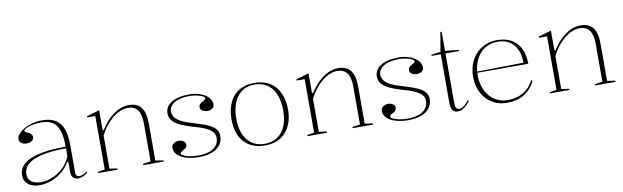

<svg xmlns="http://www.w3.org/2000/svg" viewBox="-43 -1126 5201 1603"><g transform="rotate(-10 2557.0 -324.5)"><path d="M305 -515Q358 -515 395.5 -500.5Q433 -486 457 -455.5Q481 -425 492 -378.5Q503 -332 503 -269V-36Q503 -18 511.5 -10Q520 -2 532 -2Q548 -2 566.5 -10Q585 -18 602 -31V-20Q590 -9 576 -1Q562 7 547.5 11Q533 15 519 15Q491 15 477 -2Q463 -19 463 -54Q463 -84 463 -97.5Q463 -111 463 -118Q463 -125 463 -133L453 -139Q434 -102 405 -73.5Q376 -45 340.5 -25Q305 -5 268 5Q231 15 196 15Q160 15 130 4Q100 -7 81.5 -31Q63 -55 63 -92Q63 -177 163 -220.5Q263 -264 463 -264Q463 -347 446.5 -398.5Q430 -450 393.5 -474.5Q357 -499 295 -499Q252 -499 218 -491Q184 -483 165 -472.5Q146 -462 146 -453Q146 -449 153 -444Q160 -439 179 -431Q209 -417 209 -391Q209 -370 190.5 -358.5Q172 -347 147 -347Q124 -347 105 -358.5Q86 -370 86 -394Q86 -416 104 -437Q122 -458 153 -476Q184 -494 223.5 -504.5Q263 -515 305 -515ZM463 -250Q342 -250 261 -232Q180 -214 140 -179.5Q100 -145 100 -94Q100 -63 115 -44Q130 -25 154.5 -16.5Q179 -8 209 -8Q243 -8 280.5 -19Q318 -30 353.5 -52.5Q389 -75 418 -108Q447 -141 463 -185Z M1248 -10V0H1074V-10L1140 -20V-342Q1140 -418 1112.5 -455.5Q1085 -493 1029 -493Q996 -493 961.5 -478Q927 -463 895.5 -436Q864 -409 837 -374Q810 -339 791 -299V-20L857 -10V0H692V-10L751 -20V-473H683V-484L791 -515V-350L799 -344Q833 -398 872 -436Q911 -474 954 -494.5Q997 -515 1042 -515Q1078 -515 1104 -503.5Q1130 -492 1146.5 -470Q1163 -448 1171.5 -415Q1180 -382 1180 -338V-20Z M1544 15Q1500 15 1462.5 7Q1425 -1 1397.5 -16Q1370 -31 1354.5 -52Q1339 -73 1339 -99Q1339 -115 1348 -126Q1357 -137 1370.5 -143Q1384 -149 1399 -149Q1414 -149 1427.5 -144Q1441 -139 1449.5 -130Q1458 -121 1458 -107Q1458 -94 1451 -84Q1444 -74 1431 -68Q1413 -59 1406 -53Q1399 -47 1399 -40Q1399 -31 1418.5 -21.5Q1438 -12 1471 -5.5Q1504 1 1543 1Q1597 1 1635.5 -13Q1674 -27 1695.5 -53.5Q1717 -80 1717 -118Q1717 -146 1700 -167.5Q1683 -189 1644 -207.5Q1605 -226 1536 -244Q1466 -265 1424.5 -286.5Q1383 -308 1365.5 -333.5Q1348 -359 1348 -389Q1348 -447 1402.5 -481Q1457 -515 1553 -515Q1604 -515 1646 -500Q1688 -485 1714 -459Q1740 -433 1740 -397Q1740 -382 1731.5 -372Q1723 -362 1709.5 -357Q1696 -352 1681 -352Q1670 -352 1659.5 -355Q1649 -358 1640.5 -363Q1632 -368 1626.5 -376.5Q1621 -385 1621 -395Q1621 -421 1653 -436Q1669 -444 1675 -449.5Q1681 -455 1681 -461Q1681 -468 1670 -475Q1659 -482 1640.5 -488Q1622 -494 1600 -497.5Q1578 -501 1555 -501Q1500 -501 1461 -488.5Q1422 -476 1400.5 -453Q1379 -430 1379 -399Q1379 -373 1396 -350Q1413 -327 1451 -308Q1489 -289 1552 -271Q1626 -250 1669.5 -229.5Q1713 -209 1731.5 -185Q1750 -161 1750 -129Q1750 -94 1735 -67.5Q1720 -41 1693.5 -22.5Q1667 -4 1629 5.5Q1591 15 1544 15Z M2104 -515Q2161 -515 2206 -497Q2251 -479 2282 -443.5Q2313 -408 2329 -358Q2345 -308 2345 -246Q2345 -186 2328.5 -138Q2312 -90 2281 -55.5Q2250 -21 2205.5 -3Q2161 15 2104 15Q2048 15 2003.5 -3Q1959 -21 1928 -55.5Q1897 -90 1881.5 -138Q1866 -186 1866 -246Q1866 -308 1882 -358Q1898 -408 1929 -443.5Q1960 -479 2004.5 -497Q2049 -515 2104 -515ZM2105 -501Q2042 -501 1997.5 -470Q1953 -439 1929.5 -381.5Q1906 -324 1906 -246Q1906 -189 1919 -144Q1932 -99 1958 -66.5Q1984 -34 2020.5 -16.5Q2057 1 2104 1Q2152 1 2189 -16Q2226 -33 2252 -65.5Q2278 -98 2291 -143.5Q2304 -189 2304 -246Q2304 -305 2291 -352Q2278 -399 2252.5 -432.5Q2227 -466 2189.5 -483.5Q2152 -501 2105 -501Z M3023 -10V0H2849V-10L2915 -20V-342Q2915 -418 2887.5 -455.5Q2860 -493 2804 -493Q2771 -493 2736.5 -478Q2702 -463 2670.5 -436Q2639 -409 2612 -374Q2585 -339 2566 -299V-20L2632 -10V0H2467V-10L2526 -20V-473H2458V-484L2566 -515V-350L2574 -344Q2608 -398 2647 -436Q2686 -474 2729 -494.5Q2772 -515 2817 -515Q2853 -515 2879 -503.5Q2905 -492 2921.5 -470Q2938 -448 2946.5 -415Q2955 -382 2955 -338V-20Z M3319 15Q3275 15 3237.5 7Q3200 -1 3172.5 -16Q3145 -31 3129.5 -52Q3114 -73 3114 -99Q3114 -115 3123 -126Q3132 -137 3145.5 -143Q3159 -149 3174 -149Q3189 -149 3202.5 -144Q3216 -139 3224.5 -130Q3233 -121 3233 -107Q3233 -94 3226 -84Q3219 -74 3206 -68Q3188 -59 3181 -53Q3174 -47 3174 -40Q3174 -31 3193.5 -21.5Q3213 -12 3246 -5.5Q3279 1 3318 1Q3372 1 3410.5 -13Q3449 -27 3470.5 -53.5Q3492 -80 3492 -118Q3492 -146 3475 -167.5Q3458 -189 3419 -207.5Q3380 -226 3311 -244Q3241 -265 3199.5 -286.5Q3158 -308 3140.5 -333.5Q3123 -359 3123 -389Q3123 -447 3177.5 -481Q3232 -515 3328 -515Q3379 -515 3421 -500Q3463 -485 3489 -459Q3515 -433 3515 -397Q3515 -382 3506.5 -372Q3498 -362 3484.5 -357Q3471 -352 3456 -352Q3445 -352 3434.5 -355Q3424 -358 3415.5 -363Q3407 -368 3401.5 -376.5Q3396 -385 3396 -395Q3396 -421 3428 -436Q3444 -444 3450 -449.5Q3456 -455 3456 -461Q3456 -468 3445 -475Q3434 -482 3415.5 -488Q3397 -494 3375 -497.5Q3353 -501 3330 -501Q3275 -501 3236 -488.5Q3197 -476 3175.5 -453Q3154 -430 3154 -399Q3154 -373 3171 -350Q3188 -327 3226 -308Q3264 -289 3327 -271Q3401 -250 3444.5 -229.5Q3488 -209 3506.5 -185Q3525 -161 3525 -129Q3525 -94 3510 -67.5Q3495 -41 3468.5 -22.5Q3442 -4 3404 5.5Q3366 15 3319 15Z M3741 15Q3709 15 3695 -6.5Q3681 -28 3681 -75V-480H3603V-490L3682 -500L3710 -664H3721V-502L3836 -490V-480H3721V-66Q3721 -32 3729 -18Q3737 -4 3754 -4Q3776 -4 3796.5 -21Q3817 -38 3837 -64L3844 -56Q3836 -44 3824.5 -32Q3813 -20 3799.5 -9Q3786 2 3771 8.5Q3756 15 3741 15Z M4165 -515Q4236 -515 4286 -485.5Q4336 -456 4361.5 -402.5Q4387 -349 4387 -275H3954V-285L4349 -291Q4349 -356 4327.5 -403Q4306 -450 4265 -475.5Q4224 -501 4164 -501Q4103 -501 4055.5 -470Q4008 -439 3981 -383Q3954 -327 3954 -251Q3954 -198 3969.5 -153.5Q3985 -109 4013 -76Q4041 -43 4080.5 -24.5Q4120 -6 4168 -6Q4205 -6 4238 -14.5Q4271 -23 4298.5 -39Q4326 -55 4349 -80Q4372 -105 4389 -138L4397 -128Q4378 -90 4353 -63Q4328 -36 4297.5 -18.5Q4267 -1 4231.5 7Q4196 15 4155 15Q4101 15 4056.5 -5Q4012 -25 3980.5 -60Q3949 -95 3931.5 -143Q3914 -191 3914 -247Q3914 -307 3932.5 -355.5Q3951 -404 3984 -440Q4017 -476 4063 -495.5Q4109 -515 4165 -515Z M5078 -10V0H4904V-10L4970 -20V-342Q4970 -418 4942.5 -455.5Q4915 -493 4859 -493Q4826 -493 4791.5 -478Q4757 -463 4725.5 -436Q4694 -409 4667 -374Q4640 -339 4621 -299V-20L4687 -10V0H4522V-10L4581 -20V-473H4513V-484L4621 -515V-350L4629 -344Q4663 -398 4702 -436Q4741 -474 4784 -494.5Q4827 -515 4872 -515Q4908 -515 4934 -503.5Q4960 -492 4976.5 -470Q4993 -448 5001.5 -415Q5010 -382 5010 -338V-20Z"/></g></svg>

Font: Kalnia Thin ExtraLight
Style: Regular
Weight: 250
Version: Version 1.105